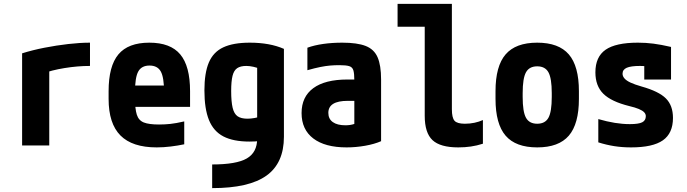

<svg xmlns="http://www.w3.org/2000/svg" viewBox="-20 -750 3540 990"><path d="M94 -475Q148 -492 209.5 -504Q271 -516 332 -523Q393 -530 444 -530V-410Q380 -410 312.5 -399Q245 -388 199 -370L234 -435V0H94Z M788 10Q662 10 601 -51.5Q540 -113 540 -240V-280Q540 -409 590.5 -469.5Q641 -530 750 -530Q859 -530 909.5 -469.5Q960 -409 960 -280V-199H608V-309H850L826 -274Q826 -351 809 -381.5Q792 -412 751 -412Q710 -412 693 -381.5Q676 -351 676 -274V-246Q676 -188 685.5 -158.5Q695 -129 721.5 -118.5Q748 -108 800 -108Q829 -108 858 -111Q887 -114 930 -124V-6Q897 1 860 5.5Q823 10 788 10Z M1074 98Q1199 98 1252.5 67Q1306 36 1306 -35V-462L1337 -390Q1307 -401 1287 -405.5Q1267 -410 1250 -410Q1220 -410 1203 -398.5Q1186 -387 1179 -359Q1172 -331 1172 -281Q1172 -226 1179.5 -194.5Q1187 -163 1205 -150.5Q1223 -138 1256 -138Q1273 -138 1292.5 -141.5Q1312 -145 1341 -152L1375 -30Q1350 -26 1323 -23Q1296 -20 1267 -20Q1183 -20 1132 -46.5Q1081 -73 1057.5 -131Q1034 -189 1034 -284Q1034 -374 1057 -428Q1080 -482 1131.5 -506Q1183 -530 1268 -530Q1371 -530 1444 -498V-45Q1444 91 1354 155.5Q1264 220 1074 220Z M1767 10Q1656 10 1595.5 -36Q1535 -82 1535 -167Q1535 -251 1595.5 -295.5Q1656 -340 1771 -340H1876V-230H1773Q1673 -230 1673 -168Q1673 -137 1696 -120.5Q1719 -104 1761 -104Q1786 -104 1805.5 -110.5Q1825 -117 1843 -131L1807 -58V-336Q1807 -371 1802 -387.5Q1797 -404 1780.5 -409Q1764 -414 1730 -414Q1705 -414 1682 -412Q1659 -410 1631.5 -404.5Q1604 -399 1565 -388V-504Q1601 -517 1647 -523.5Q1693 -530 1745 -530Q1822 -530 1865.5 -513Q1909 -496 1927 -454.5Q1945 -413 1945 -340V-22Q1911 -7 1863 1.5Q1815 10 1767 10Z M2343 10Q2250 10 2210 -27.5Q2170 -65 2170 -153V-612H2030V-730H2310V-187Q2310 -143 2323.5 -127.5Q2337 -112 2377 -112Q2403 -112 2426.5 -117Q2450 -122 2470 -131V-9Q2439 1 2408 5.5Q2377 10 2343 10Z M2750 10Q2639 10 2587 -50.5Q2535 -111 2535 -240V-280Q2535 -409 2587 -469.5Q2639 -530 2750 -530Q2861 -530 2913 -469.5Q2965 -409 2965 -280V-240Q2965 -111 2913 -50.5Q2861 10 2750 10ZM2750 -112Q2791 -112 2808 -143Q2825 -174 2825 -250V-270Q2825 -346 2808 -377Q2791 -408 2750 -408Q2709 -408 2692 -377Q2675 -346 2675 -270V-250Q2675 -174 2692 -143Q2709 -112 2750 -112Z M3234 10Q3188 10 3147 3.5Q3106 -3 3065 -16V-136Q3110 -123 3150 -116.5Q3190 -110 3228 -110Q3273 -110 3291.5 -119.5Q3310 -129 3310 -151Q3310 -162 3301.5 -171Q3293 -180 3274 -188Q3255 -196 3225 -203Q3132 -226 3091 -266.5Q3050 -307 3050 -377Q3050 -457 3102.5 -493.5Q3155 -530 3269 -530Q3310 -530 3349 -525Q3388 -520 3440 -508V-340H3302V-480L3361 -405Q3330 -408 3312 -409Q3294 -410 3280 -410Q3233 -410 3211.5 -400.5Q3190 -391 3190 -370Q3190 -357 3200 -345.5Q3210 -334 3231.5 -324Q3253 -314 3288 -304Q3377 -279 3413.5 -242.5Q3450 -206 3450 -142Q3450 -63 3398 -26.5Q3346 10 3234 10Z"/></svg>

Font: M PLUS 1 Code
Style: Bold
Weight: 700
Designer: Coji Morishita
Foundry: UNDERFOREST DESIGN
Version: Version 1.002